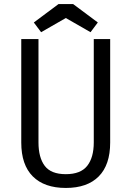

<svg xmlns="http://www.w3.org/2000/svg" viewBox="-20 -913 649 948"><path d="M170 -720V-210Q170 -135 201 -94Q232 -53 305 -53Q378 -53 410.5 -94Q443 -135 443 -210V-720H524V-209Q524 -99 467.5 -42Q411 15 305 15Q199 15 142 -42Q85 -99 85 -209V-720ZM183 -754 147 -802 269 -893H341L463 -802L427 -754L305 -824Z"/></svg>

Font: Carrois Gothic SC
Style: Regular
Weight: 400
Designer: Ralph du Carrois
Foundry: Ralph du Carrois
Version: Version 1.002